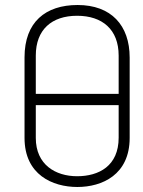

<svg xmlns="http://www.w3.org/2000/svg" viewBox="-20 -736 573 767"><path d="M78 -185C78 -38 190 11 289 11C388 11 498 -38 498 -185V-506C498 -635 424 -716 290 -716C162 -716 78 -648 78 -507ZM123 -514C123 -618 187 -673 288 -673C389 -673 454 -618 454 -514V-361H123ZM288 -32C202 -32 123 -78 123 -185V-316H454V-186C454 -73 375 -32 288 -32Z"/></svg>

Font: Advent Pro
Style: Light
Weight: 300
Designer: Andreas Kalpakidis
Foundry: Andreas Kalpakidis
Version: Version 2.002 2007